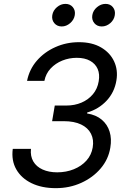

<svg xmlns="http://www.w3.org/2000/svg" viewBox="-20 -954 654 984"><path d="M266.1 10.3Q194.3 10.3 141.8 -15.1Q89.4 -40.5 63.5 -85.9Q37.6 -131.3 45.4 -190.9H138.7Q134.8 -153.8 150.6 -126.7Q166.5 -99.6 198.5 -85.2Q230.5 -70.8 273.4 -70.8Q319.3 -70.8 358.4 -86.7Q397.5 -102.5 423.1 -131.1Q448.7 -159.7 455.1 -198.2Q461.9 -237.8 446.5 -268.3Q431.2 -298.8 395.8 -315.9Q360.4 -333 306.2 -333H247.1L260.7 -413.1H319.8Q362.8 -413.1 397.9 -428.2Q433.1 -443.4 456.3 -471.2Q479.5 -499 485.8 -537.1Q492.2 -573.7 480.5 -600.6Q468.8 -627.4 441.4 -642.6Q414.1 -657.7 373.5 -657.7Q334.5 -657.7 299.3 -643.6Q264.2 -629.4 239.5 -603Q214.8 -576.7 207.5 -539.6H118.7Q130.4 -598.6 168.9 -643.1Q207.5 -687.5 263.9 -712.6Q320.3 -737.8 384.8 -737.8Q452.1 -737.8 498 -710.9Q543.9 -684.1 564.7 -639.6Q585.4 -595.2 576.7 -542.5Q566.9 -481.4 526.4 -438Q485.8 -394.5 426.8 -377.4L426.3 -372.6Q472.2 -365.2 501.2 -340.8Q530.3 -316.4 541.7 -279.5Q553.2 -242.7 545.4 -197.3Q535.6 -137.2 495.8 -90.6Q456.1 -43.9 396.2 -16.8Q336.4 10.3 266.1 10.3ZM501.5 -818.4Q477.5 -818.4 463.4 -835.4Q449.2 -852.5 453.1 -876.5Q457 -900.4 477.1 -917.2Q497.1 -934.1 521 -934.1Q544.9 -934.1 558.6 -917.2Q572.3 -900.4 568.4 -876.5Q564.9 -852.5 545.2 -835.4Q525.4 -818.4 501.5 -818.4ZM296.4 -818.4Q272.5 -818.4 258.3 -835.4Q244.1 -852.5 248 -876.5Q252 -900.4 271.7 -917.2Q291.5 -934.1 315.4 -934.1Q339.4 -934.1 353.3 -917.2Q367.2 -900.4 363.3 -876.5Q359.4 -852.5 339.6 -835.4Q319.8 -818.4 296.4 -818.4Z"/></svg>

Font: Inter 17pt
Style: Italic
Weight: 400
Italic angle: -9.3988°
Version: Version 4.001;git-66647c0bb